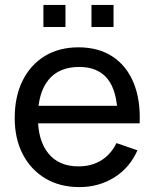

<svg xmlns="http://www.w3.org/2000/svg" viewBox="-20 -748 630 783"><path d="M353 -638V-728H443V-638ZM157 -638V-728H247V-638ZM304 15Q224.5 15 165.2 -20.2Q106 -55.5 73 -118.8Q40 -182 40 -266.5Q40 -355 72.5 -419.8Q105 -484.5 163.2 -519.8Q221.5 -555 300 -555Q381.5 -555 438.8 -517.5Q496 -480 524.8 -410.5Q553.5 -341 549.5 -245H459.5V-277Q458 -376.5 419 -425.8Q380 -475 303 -475Q220.5 -475 177.5 -422Q134.5 -369 134.5 -270Q134.5 -174.5 177.5 -122Q220.5 -69.5 300 -69.5Q353.5 -69.5 393 -94Q432.5 -118.5 455 -164.5L540.5 -135Q509 -63.5 445.8 -24.2Q382.5 15 304 15ZM104.5 -245V-316.5H503.5V-245Z"/></svg>

Font: Manrope ExtraLight Medium
Style: Regular
Weight: 500
Version: Version 4.504